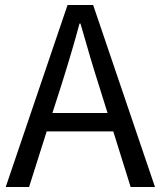

<svg xmlns="http://www.w3.org/2000/svg" viewBox="-20 -753 647 773"><path d="M413 -298 378 -410Q348 -503 304 -658H300Q273 -556 227 -410L191 -298ZM436 -224H168L97 0H3L252 -733H355L604 0H506Z"/></svg>

Font: Noto Sans Tobesmart edit
Style: Regular
Weight: 400
Designer: Ryoko NISHIZUKA  (kana & ideographs); Paul D. Hunt (Latin, Greek & Cyrillic); Wenlong ZHANG  (bopomofo); Sandoll Communi
Foundry: Adobe Systems Incorporated
Version: Version 1.005 Oct 7, 2021